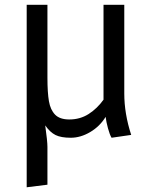

<svg xmlns="http://www.w3.org/2000/svg" viewBox="-20 -560 655 797"><path d="M495.9 -171.8Q495.9 -88.2 524.6 0L443.1 11.8Q435.4 -1 428.2 -27.4Q421 -53.8 418.5 -74.9Q394.4 -35.4 354.4 -11.8Q314.4 11.8 273.8 11.8Q233.3 11.8 210.5 0.5Q187.7 -10.8 167.7 -39.5Q176.9 26.2 176.9 49.7V206.7L90.8 217.4V-540H176.9V-237.4Q176.9 -175.9 183.1 -140Q189.2 -104.1 208.7 -84.1Q228.2 -64.1 267.7 -64.1Q312.8 -64.1 348.2 -86.9Q383.6 -109.7 409.7 -146.2V-540H495.9Z"/></svg>

Font: Fira Code Fixed
Style: Regular
Weight: 400
Monospace: yes
Designer: Carrois Corporate, Edenspiekermann AG, Nikita Prokopov
Foundry: Carrois Corporate, Edenspiekermann AG, Nikita Prokopov
Version: Version 5.002